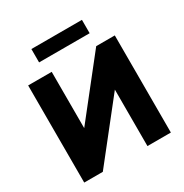

<svg xmlns="http://www.w3.org/2000/svg" viewBox="-200 -1050 1158 1207"><g transform="rotate(-30 379.0 -446.5)"><path d="M64 0V-705H235V-266H211L558 -705H693V0H523V-440H547L199 0ZM196 -796V-893H563V-796Z"/></g></svg>

Font: Nunito Sans 12pt Black
Style: Regular
Weight: 900
Designer: Vernon Adams
Foundry: Vernon Adams
Version: Version 3.101;gftools[0.9.27]